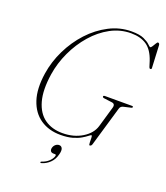

<svg xmlns="http://www.w3.org/2000/svg" viewBox="-164 -825 988 1146"><g transform="rotate(20 330.5 -252.0)"><path d="M473 -714Q524.5 -714 552 -701.2Q579.5 -688.5 591.8 -676Q604 -663.5 609 -663.5Q613.5 -663.5 620 -674Q626.5 -684.5 632.8 -695Q639 -705.5 643 -705.5Q652 -705.5 654 -694L661 -550Q662 -541.5 653.5 -541.5Q647.5 -541.5 645 -549.5L633.5 -586Q612.5 -649 573.8 -675.8Q535 -702.5 474 -702.5Q405.5 -702.5 344.5 -669.5Q283.5 -636.5 234.5 -580.2Q185.5 -524 152.8 -453.8Q120 -383.5 108.5 -309.5Q92.5 -204.5 111.8 -136.2Q131 -68 177.5 -35Q224 -2 290.5 -2Q362.5 -2 415.8 -34.8Q469 -67.5 483.5 -116.5L520.5 -243.5Q530.5 -273.5 505 -276L455.5 -282.5Q444 -284 444.5 -291Q444.5 -297 455.5 -297H625Q634 -297 634 -291.5Q632.5 -285.5 619 -283.5L582.5 -275Q562 -271.5 557.5 -254L483 0Q479 11.5 469 11.5Q465 11.5 464.5 -3.8Q464 -19 463.8 -34.2Q463.5 -49.5 459.5 -49.5Q455 -49.5 443.8 -40.2Q432.5 -31 412 -18.8Q391.5 -6.5 359.8 2.8Q328 12 283 12Q209.5 12 156.2 -24Q103 -60 79.8 -130Q56.5 -200 72 -301Q84 -379.5 120 -453.2Q156 -527 210.2 -585.8Q264.5 -644.5 331.8 -679.2Q399 -714 473 -714ZM284 131Q270 131 264.8 122.8Q259.5 114.5 262.5 102Q266 88.5 276.2 80Q286.5 71.5 298.5 71.5Q312.5 71.5 318.5 84.5Q324.5 97.5 317 124.5Q309 157 286.8 178.8Q264.5 200.5 236 209Q228.5 211 227.5 206.5Q227 202 233.5 200Q259 192 276.8 175Q294.5 158 299 141Q301.5 131 293 131Z"/></g></svg>

Font: Fraunces 72pt Thin
Style: Italic
Weight: 100
Italic angle: -16°
Version: Version 1.000;[b76b70a41]